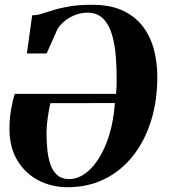

<svg xmlns="http://www.w3.org/2000/svg" viewBox="-20 -772 712 803"><path d="M92.5 -548.5 114.5 -708Q134 -708 155.5 -714.8Q177 -721.5 205 -730.2Q233 -739 272 -745.5Q311 -752 365 -752Q442.5 -752 495 -727Q547.5 -702 579 -659.2Q610.5 -616.5 624.2 -562.5Q638 -508.5 638 -451Q638 -350.5 611.5 -266Q585 -181.5 535.5 -119.2Q486 -57 417 -23Q348 11 262.5 11Q196 11 140.8 -17.8Q85.5 -46.5 52.5 -101.2Q19.5 -156 19.5 -234Q19.5 -277 27 -318.2Q34.5 -359.5 42 -379.5H465.5Q466 -385 466.5 -393.5Q467 -402 467.5 -411.5Q468 -421 468 -430Q468.5 -483 464.5 -534.5Q460.5 -586 448.2 -627.8Q436 -669.5 411.2 -694.2Q386.5 -719 346 -719Q317 -719 291.5 -708.2Q266 -697.5 247.5 -681.5Q229 -665.5 220 -649.5L175 -548.5ZM460.5 -341 190.5 -340.5Q184.5 -314 179.5 -279Q174.5 -244 174.5 -217.5Q174.5 -180.5 178 -145.8Q181.5 -111 191.2 -83.2Q201 -55.5 220 -39.2Q239 -23 269 -23Q314 -23 354.8 -61.8Q395.5 -100.5 424.2 -171.5Q453 -242.5 460.5 -341Z"/></svg>

Font: Merriweather 120pt ExtraBold
Style: Italic
Weight: 800
Italic angle: -7.8°
Version: Version 2.101